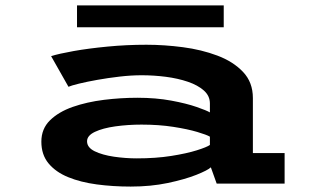

<svg xmlns="http://www.w3.org/2000/svg" viewBox="-20 -677 1140 708"><path d="M462 11Q396 11 336.5 3Q277 -5 231.2 -23.8Q185.5 -42.5 159 -74.5Q132.5 -106.5 132.5 -154.5Q132.5 -202 164.2 -233.2Q196 -264.5 248.2 -282.8Q300.5 -301 363 -308.8Q425.5 -316.5 486.5 -316.5Q555 -316.5 611.5 -306Q668 -295.5 705.2 -282.5Q742.5 -269.5 754 -262.5V-295.5Q754 -323.5 731.8 -343.2Q709.5 -363 672.8 -375.5Q636 -388 591.5 -393.8Q547 -399.5 502.5 -399.5Q463.5 -399.5 420.8 -394.5Q378 -389.5 338.8 -382.5Q299.5 -375.5 271 -368.5Q242.5 -361.5 232.5 -357L168.5 -470Q197 -479 251.8 -488.8Q306.5 -498.5 376.5 -505.2Q446.5 -512 520 -512Q585.5 -512 654.2 -503Q723 -494 781.5 -472Q840 -450 876.2 -411.8Q912.5 -373.5 912.5 -315.5V-112.5H1029.5V0H779L757.5 -60Q746 -49 703.8 -32.2Q661.5 -15.5 598.8 -2.2Q536 11 462 11ZM484.5 -93Q554.5 -93 611.5 -102Q668.5 -111 705.8 -122.8Q743 -134.5 754 -142.5V-173Q742.5 -180 707.2 -190.5Q672 -201 619.2 -209.2Q566.5 -217.5 502 -217.5Q451.5 -217.5 405.2 -211Q359 -204.5 330 -190.8Q301 -177 301 -156Q301 -133 329.2 -119.2Q357.5 -105.5 400 -99.2Q442.5 -93 484.5 -93ZM264 -576.5V-657H805V-576.5Z"/></svg>

Font: Trispace Expanded SemiBold
Style: Regular
Weight: 600
Width: 7
Designer: Tyler Finck
Foundry: Etcetera Type Company
Version: Version 1.210; ttfautohint (v1.8.3)